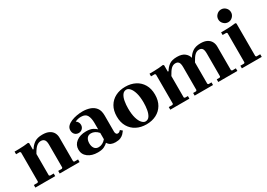

<svg xmlns="http://www.w3.org/2000/svg" viewBox="-1 -1459 3082 2218"><g transform="rotate(-30 1540.0 -350.0)"><path d="M560 -45 570 -35H620V0H355V-35H405L415 -45V-350Q415 -398 398.5 -416.5Q382 -435 353 -435Q322 -435 294.5 -412Q267 -389 235 -330V-45L245 -35H295V0H30V-35H80L90 -45V-435L80 -445H30V-480Q56 -480 89.5 -480.5Q123 -481 156 -483.5Q189 -486 215 -490L225 -480V-395H235Q258 -435 297 -462.5Q336 -490 405 -490Q459 -490 493.5 -472.5Q528 -455 544 -425.5Q560 -396 560 -360Z M1096 10Q1062 10 1037.5 -1Q1013 -12 995 -40V-305Q995 -368 974.5 -406.5Q954 -445 894 -445Q872 -445 853 -440.5Q834 -436 815 -427Q831 -417 840.5 -401Q850 -385 850 -365Q850 -335 830 -315Q810 -295 780 -295Q750 -295 730 -315.5Q710 -336 710 -370Q710 -402 731.5 -424.5Q753 -447 788 -461.5Q823 -476 863.5 -483Q904 -490 941 -490Q992 -490 1037.5 -475Q1083 -460 1111.5 -423.5Q1140 -387 1140 -320V-104Q1140 -90 1147 -77.5Q1154 -65 1170 -65Q1181 -65 1190.5 -71.5Q1200 -78 1208 -88L1235 -65Q1223 -48 1206.5 -30.5Q1190 -13 1164 -1.5Q1138 10 1096 10ZM860 10Q781 10 730.5 -28Q680 -66 680 -130Q680 -193 730 -231.5Q780 -270 860 -270Q916 -270 947.5 -253.5Q979 -237 995 -220V-172Q974 -197 949 -209.5Q924 -222 899 -222Q862 -222 843.5 -196.5Q825 -171 825 -130Q825 -90 843.5 -64Q862 -38 899 -38Q924 -38 949 -50.5Q974 -63 995 -88V-40Q979 -23 947.5 -6.5Q916 10 860 10Z M1510 -490Q1584 -490 1641.5 -460.5Q1699 -431 1732 -375Q1765 -319 1765 -240Q1765 -161 1732 -105Q1699 -49 1641.5 -19.5Q1584 10 1510 10Q1436 10 1378.5 -19.5Q1321 -49 1288 -105Q1255 -161 1255 -240Q1255 -319 1288 -375Q1321 -431 1378.5 -460.5Q1436 -490 1510 -490ZM1515 -25Q1550 -25 1569.5 -54.5Q1589 -84 1597 -130Q1605 -176 1605 -224Q1605 -302 1590 -353Q1575 -404 1552 -429.5Q1529 -455 1505 -455Q1471 -455 1451 -425.5Q1431 -396 1423 -350.5Q1415 -305 1415 -256Q1415 -179 1430 -127.5Q1445 -76 1468.5 -50.5Q1492 -25 1515 -25Z M2675 -35H2725V0H2470V-35H2510L2520 -45V-350Q2520 -398 2506 -416.5Q2492 -435 2463 -435Q2432 -435 2407 -412Q2382 -389 2350 -330V-45L2360 -35H2400V0H2155V-35H2195L2205 -45V-350Q2205 -398 2191 -416.5Q2177 -435 2148 -435Q2117 -435 2092 -412Q2067 -389 2035 -330V-45L2045 -35H2085V0H1830V-35H1880L1890 -45V-435L1880 -445H1830V-480Q1856 -480 1889.5 -480.5Q1923 -481 1956 -483.5Q1989 -486 2015 -490L2025 -480V-395H2035Q2058 -435 2094.5 -462.5Q2131 -490 2200 -490Q2265 -490 2300.5 -462.5Q2336 -435 2346 -394Q2369 -435 2408.5 -462.5Q2448 -490 2515 -490Q2567 -490 2600 -472.5Q2633 -455 2649 -425.5Q2665 -396 2665 -360V-45Z M2785 0V-35H2835L2845 -45V-435L2835 -445H2785V-480Q2811 -480 2847 -480.5Q2883 -481 2918.5 -483.5Q2954 -486 2980 -490L2990 -480V-45L3000 -35H3050V0ZM2916 -540Q2882 -540 2856.5 -565.5Q2831 -591 2831 -625Q2831 -660 2856.5 -685Q2882 -710 2916 -710Q2951 -710 2976 -685Q3001 -660 3001 -625Q3001 -591 2976 -565.5Q2951 -540 2916 -540Z"/></g></svg>

Font: Brygada 1918
Style: Bold
Weight: 700
Designer: Mateusz Machalski | Borys Kosmynka | Przemek Hoffer
Foundry: NIEPODLEGLA 2018
Version: Version 3.006